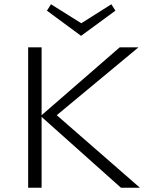

<svg xmlns="http://www.w3.org/2000/svg" viewBox="-20 -880 708 900"><path d="M360 -712 200 -830 219 -860 361 -771 502 -860 521 -830ZM547 0 175 -332V0H112V-658H175V-340L541 -658H629L246 -340L636 0Z"/></svg>

Font: Ysabeau SC Semilight
Style: Regular
Weight: 300
Designer: Christian Thalmann (Catharsis Fonts)
Version: Version 0.003